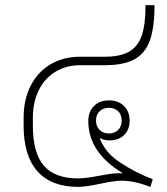

<svg xmlns="http://www.w3.org/2000/svg" viewBox="-20 -720 650 748"><path d="M575 -22 566 8Q503 -16 454 -16Q426 -16 370 -4Q314 8 284 8Q180 8 126 -52.5Q72 -113 72 -231V-261Q72 -332 99.5 -386Q127 -440 177 -469.5Q227 -499 293 -499H388Q448 -499 482.5 -518.5Q517 -538 532 -581Q547 -624 547 -700H582Q582 -612 563.5 -561.5Q545 -511 503 -488.5Q461 -466 388 -466H293Q238 -466 196 -440.5Q154 -415 131 -368.5Q108 -322 108 -261V-231Q108 -125 150.5 -75Q193 -25 284 -25Q313 -25 365 -35Q370 -36 398.5 -41Q427 -46 457 -45V-46Q324 -127 324 -248Q324 -285 346 -307Q368 -329 404 -329Q441 -329 463 -307Q485 -285 485 -250Q485 -215 463.5 -194Q442 -173 407 -173Q394 -173 383.5 -176Q373 -179 368 -184Q387 -127 448.5 -86.5Q510 -46 575 -22ZM354 -250Q354 -228 368 -214Q382 -200 404 -200Q427 -200 440.5 -214Q454 -228 454 -250Q454 -273 440.5 -286.5Q427 -300 404 -300Q382 -300 368 -286.5Q354 -273 354 -250Z"/></svg>

Font: Bai Jamjuree ExtraLight
Style: Regular
Weight: 275
Designer: Katatrad Aksorn Co.,Ltd.
Foundry: Cadson Demak Co.,Ltd.
Version: Version 1.000; ttfautohint (v1.6)